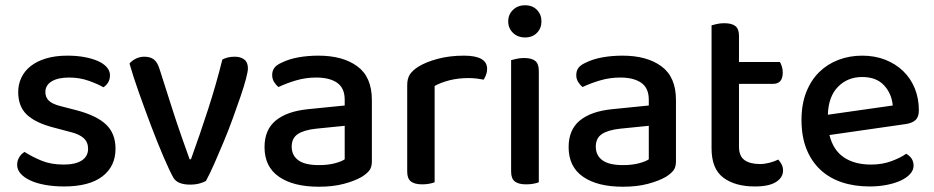

<svg xmlns="http://www.w3.org/2000/svg" viewBox="-20 -693 3542 728"><path d="M418 -129Q418 -62 368 -24Q318 14 223 14Q184 14 151 8Q118 2 94.5 -9Q71 -20 58 -35Q45 -50 45 -68Q45 -83 52.5 -96Q60 -109 73 -117Q101 -99 137 -84Q173 -69 221 -69Q266 -69 290 -84.5Q314 -100 314 -129Q314 -154 297.5 -169Q281 -184 249 -192L181 -210Q113 -228 81 -259Q49 -290 49 -344Q49 -373 61 -398.5Q73 -424 96.5 -442.5Q120 -461 155 -471.5Q190 -482 235 -482Q271 -482 300.5 -476.5Q330 -471 351.5 -461.5Q373 -452 385 -438Q397 -424 397 -408Q397 -392 390 -380.5Q383 -369 372 -362Q354 -373 318.5 -386Q283 -399 242 -399Q200 -399 176 -384.5Q152 -370 152 -344Q152 -324 165.5 -311Q179 -298 212 -290L270 -275Q346 -255 382 -221Q418 -187 418 -129Z M870 -478Q892 -478 906 -467.5Q920 -457 920 -434Q920 -422 912.5 -393.5Q905 -365 892 -327Q879 -289 863 -245Q847 -201 829 -157.5Q811 -114 793.5 -74.5Q776 -35 761 -7Q753 -2 737 2.5Q721 7 701 7Q652 7 637 -20Q623 -45 600 -98.5Q577 -152 553 -215.5Q529 -279 506.5 -342.5Q484 -406 471 -452Q480 -463 495 -470.5Q510 -478 527 -478Q550 -478 563.5 -467.5Q577 -457 585 -431L640 -259Q646 -240 654 -217Q662 -194 670 -170.5Q678 -147 686 -125.5Q694 -104 699 -89H704Q738 -183 769 -278.5Q800 -374 823 -467Q842 -478 870 -478Z M1189 -67Q1224 -67 1250 -74Q1276 -81 1287 -89V-216L1178 -205Q1132 -200 1109 -184.5Q1086 -169 1086 -137Q1086 -104 1111 -85.5Q1136 -67 1189 -67ZM1187 -482Q1280 -482 1335 -441.5Q1390 -401 1390 -314V-81Q1390 -58 1379.5 -45.5Q1369 -33 1351 -22Q1325 -7 1284 4Q1243 15 1189 15Q1092 15 1037.5 -23Q983 -61 983 -135Q983 -201 1025.5 -236Q1068 -271 1148 -279L1287 -293V-315Q1287 -359 1258.5 -379Q1230 -399 1179 -399Q1139 -399 1102 -388Q1065 -377 1036 -363Q1026 -371 1019 -382.5Q1012 -394 1012 -408Q1012 -425 1020.5 -436Q1029 -447 1047 -455Q1075 -469 1111 -475.5Q1147 -482 1187 -482Z M1628 -2Q1621 1 1608.5 3.5Q1596 6 1581 6Q1552 6 1538 -5Q1524 -16 1524 -42V-370Q1524 -395 1534 -410.5Q1544 -426 1566 -440Q1595 -458 1640 -470Q1685 -482 1739 -482Q1827 -482 1827 -432Q1827 -420 1823 -409.5Q1819 -399 1814 -391Q1804 -393 1789 -395Q1774 -397 1757 -397Q1717 -397 1684 -388.5Q1651 -380 1628 -367Z M2023 -2Q2016 1 2003.5 3.5Q1991 6 1975 6Q1946 6 1932 -5Q1918 -16 1918 -42V-465Q1926 -467 1938.5 -470Q1951 -473 1967 -473Q1996 -473 2009.5 -462Q2023 -451 2023 -424ZM1907 -612Q1907 -638 1925 -655.5Q1943 -673 1971 -673Q1999 -673 2016 -655.5Q2033 -638 2033 -612Q2033 -586 2016 -568.5Q1999 -551 1971 -551Q1943 -551 1925 -568.5Q1907 -586 1907 -612Z M2342 -67Q2377 -67 2403 -74Q2429 -81 2440 -89V-216L2331 -205Q2285 -200 2262 -184.5Q2239 -169 2239 -137Q2239 -104 2264 -85.5Q2289 -67 2342 -67ZM2340 -482Q2433 -482 2488 -441.5Q2543 -401 2543 -314V-81Q2543 -58 2532.5 -45.5Q2522 -33 2504 -22Q2478 -7 2437 4Q2396 15 2342 15Q2245 15 2190.5 -23Q2136 -61 2136 -135Q2136 -201 2178.5 -236Q2221 -271 2301 -279L2440 -293V-315Q2440 -359 2411.5 -379Q2383 -399 2332 -399Q2292 -399 2255 -388Q2218 -377 2189 -363Q2179 -371 2172 -382.5Q2165 -394 2165 -408Q2165 -425 2173.5 -436Q2182 -447 2200 -455Q2228 -469 2264 -475.5Q2300 -482 2340 -482Z M2782 -137Q2782 -101 2803 -86Q2824 -71 2862 -71Q2879 -71 2898 -76Q2917 -81 2931 -88Q2938 -80 2943.5 -70Q2949 -60 2949 -46Q2949 -20 2922.5 -3Q2896 14 2842 14Q2767 14 2722.5 -19.5Q2678 -53 2678 -130V-597Q2685 -599 2698 -602Q2711 -605 2726 -605Q2755 -605 2768.5 -594Q2782 -583 2782 -557V-458H2937Q2941 -452 2944.5 -441Q2948 -430 2948 -418Q2948 -375 2911 -375H2782V-137Z M3125 -181Q3139 -124 3179.5 -96.5Q3220 -69 3283 -69Q3325 -69 3360 -82Q3395 -95 3416 -110Q3444 -94 3444 -65Q3444 -48 3431 -33.5Q3418 -19 3395.5 -8.5Q3373 2 3342.5 8Q3312 14 3277 14Q3219 14 3171.5 -2Q3124 -18 3090 -50Q3056 -82 3037.5 -129Q3019 -176 3019 -238Q3019 -298 3037 -343.5Q3055 -389 3086 -419.5Q3117 -450 3159 -466Q3201 -482 3249 -482Q3297 -482 3336.5 -466.5Q3376 -451 3404.5 -423.5Q3433 -396 3448.5 -358Q3464 -320 3464 -275Q3464 -250 3452 -238.5Q3440 -227 3417 -223ZM3249 -401Q3194 -401 3157.5 -364Q3121 -327 3119 -258L3365 -293Q3361 -338 3332 -369.5Q3303 -401 3249 -401Z"/></svg>

Font: Baloo Paaji 2 Medium
Style: Regular
Weight: 500
Designer: Shuchita Grover, Noopur Datye and Ek Type
Foundry: Ek Type
Version: Version 1.640;hotconv 1.0.111;makeotfexe 2.5.65597; ttfautoh